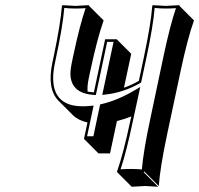

<svg xmlns="http://www.w3.org/2000/svg" viewBox="-20 -668 776 748"><path d="M408.7 -70.3H363.8L307.1 -127L320.8 -190.9Q285.2 -198.7 264.2 -219.2L207.5 -275.9Q163.1 -321.8 183.6 -421.9L188.5 -444.8Q215.8 -574.2 221.2 -645L223.6 -647.9Q225.6 -647.9 273.9 -645Q273.9 -645 326.7 -647.9L327.1 -645L383.8 -588.4Q359.4 -521 331.1 -388.2L325.2 -360.4Q319.3 -331.1 321.3 -311Q333 -309.1 345.7 -308.1L389.6 -515.1H434.6L491.2 -458.5L462.9 -326.2Q493.2 -336.9 521 -353L540.5 -444.8Q567.9 -574.2 573.2 -645L575.7 -647.9Q577.6 -647.9 626 -645Q626 -645 678.7 -647.9L679.2 -645L735.8 -588.4Q711.4 -521.5 683.1 -388.7L630.9 -143.6Q603.5 -14.2 598.6 56.6L542 0L539.6 2.9L596.2 59.6Q594.2 59.6 545.4 56.6Q545.4 56.6 493.2 59.6L436.5 2.9L436 0Q460.4 -68.4 488.3 -200.2L491.7 -214.4Q462.9 -203.1 435.5 -196.3ZM343.8 -137.2 370.1 -261.2 376.5 -262.7Q440.4 -277.8 506.3 -317.4L526.4 -329.1L498 -197.8Q472.2 -75.2 449.7 -8.3Q467.8 -9.8 489.3 -9.8Q514.2 -9.8 532.7 -7.8Q538.6 -79.1 564.9 -202.1L616.7 -447.3Q643.1 -571.3 665.5 -636.2Q647 -634.8 626 -634.8Q601.1 -634.8 582.5 -637.2Q576.7 -565.9 550.3 -442.9L529.8 -346.7L525.9 -344.2Q461.4 -307.6 392.1 -299.8L378.4 -298.3L422.4 -504.9H397.5L353.5 -297.9L345.2 -298.3Q252 -304.7 254.4 -386.2Q255.4 -401.9 258.8 -418.9L264.6 -447.3Q291 -571.3 313.5 -636.2Q294.9 -634.8 273.9 -634.8Q248.5 -634.8 230.5 -637.2Q224.6 -565.9 198.2 -442.9L193.4 -419.9Q165 -279.3 264.6 -257.3Q282.2 -253.9 301.8 -253.9Q317.4 -253.9 331.1 -255.4L344.7 -256.8L319.3 -137.2Z"/></svg>

Font: Linux Biolinum Shadow O
Style: Italic
Weight: 400
Italic angle: -12°
Designer: Philipp H. Poll
Foundry: Philipp H. Poll
Version: Version 0.6.2